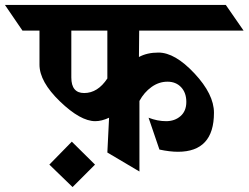

<svg xmlns="http://www.w3.org/2000/svg" viewBox="-111 -695 1007 778"><path d="M275 -204Q215 -204 132 -284Q49 -364 49 -433V-571H-20L-91 -675H804L876 -571H453L452 -464Q485 -482 531 -482Q598 -482 677 -397.5Q756 -313 756 -238Q756 -80 610 -80Q577 -80 535 -89L491 -218Q527 -204 562 -204Q597 -204 620.5 -224.5Q644 -245 644 -282Q644 -319 623 -341.5Q602 -364 567.5 -364Q533 -364 503 -342.5Q473 -321 454 -286V0L324 -77L331 -218Q301 -204 275 -204ZM230 -318Q285 -318 324 -377V-571H178V-381Q178 -318 230 -318ZM89 -28 180 -121 274 -28 183 63Z"/></svg>

Font: Halant
Style: Bold
Weight: 700
Designer: Hitesh Malaviya (Devanagari), Satya Rajpurohit (Latin)
Foundry: Indian Type Foundry
Version: Version 1.101;PS 1.0;hotconv 1.0.78;makeotf.lib2.5.61930; tt